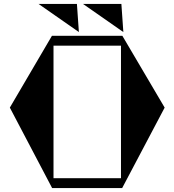

<svg xmlns="http://www.w3.org/2000/svg" viewBox="-20 -956 887 976"><path d="M597 -936 607 -793 402 -936ZM371 -936 381 -793 176 -936ZM817 -409 601 0H245L30 -409L244 -774H602ZM252 -50H595V-724H252Z"/></svg>

Font: Chokokutai
Style: Regular
Weight: 400
Designer: 108号,108go
Foundry: Font Zone 108
Version: Version 1.000; ttfautohint (v1.8.3)